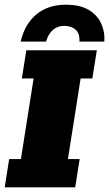

<svg xmlns="http://www.w3.org/2000/svg" viewBox="-22 -797 464 817"><path d="M-2 0 17 -120H67L121 -463H71L90 -583H390L371 -463H321L267 -120H317L298 0ZM66 -620Q83 -694 132.5 -735.5Q182 -777 258 -777Q319 -777 356 -754.5Q393 -732 409 -696Q425 -660 422 -620H316Q318 -655 299.5 -671Q281 -687 251 -687Q223 -687 203 -669.5Q183 -652 174 -620Z"/></svg>

Font: Rokkitt SemiBold Black
Style: Italic
Weight: 900
Italic angle: -9°
Version: Version 3.103